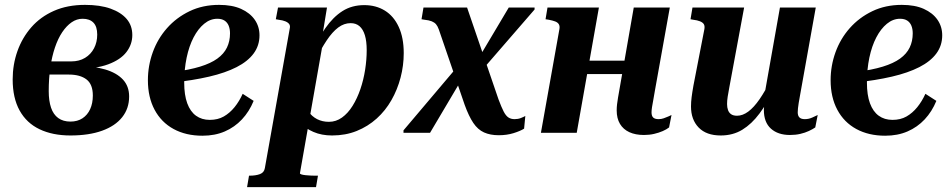

<svg xmlns="http://www.w3.org/2000/svg" viewBox="-20 -545 3901 788"><path d="M269 -46Q298 -46 318.5 -59.5Q339 -73 350 -97Q361 -121 361 -153Q361 -199 335 -219Q309 -239 262 -239H119L130 -293H272Q305 -293 329 -307.5Q353 -322 366 -347Q379 -372 379 -403Q379 -436 363.5 -452Q348 -468 319 -468Q295 -468 274 -453.5Q253 -439 235.5 -413Q218 -387 205.5 -350Q193 -313 186.5 -268Q180 -223 180 -171Q180 -131 189.5 -103Q199 -75 219 -60.5Q239 -46 269 -46ZM329 -525Q391 -525 434 -509.5Q477 -494 500 -467Q523 -440 523 -401Q523 -363 499 -331.5Q475 -300 424 -281Q373 -262 291 -262L330 -283L324 -252L298 -274Q364 -274 411.5 -260Q459 -246 484.5 -218.5Q510 -191 510 -149Q510 -100 481.5 -64Q453 -28 399 -8.5Q345 11 269 11Q196 11 142.5 -14.5Q89 -40 60.5 -91.5Q32 -143 32 -219Q32 -280 51.5 -335Q71 -390 108.5 -433Q146 -476 201.5 -500.5Q257 -525 329 -525Z M811 12Q743 12 692.5 -15.5Q642 -43 614.5 -94.5Q587 -146 587 -216Q587 -275 607 -330.5Q627 -386 665.5 -429.5Q704 -473 758 -499Q812 -525 879 -525Q933 -525 969.5 -508.5Q1006 -492 1025.5 -464Q1045 -436 1045 -400Q1045 -358 1021 -325.5Q997 -293 951 -269.5Q905 -246 838.5 -230.5Q772 -215 687 -206L694 -250Q757 -258 801 -271.5Q845 -285 872 -304.5Q899 -324 911.5 -350Q924 -376 924 -408Q924 -426 918.5 -439.5Q913 -453 901.5 -460.5Q890 -468 872 -468Q843 -468 818 -447.5Q793 -427 774.5 -391.5Q756 -356 746 -308.5Q736 -261 736 -206Q736 -155 748.5 -121Q761 -87 784.5 -70Q808 -53 841 -53Q874 -53 898.5 -67Q923 -81 942.5 -105Q962 -129 976 -160L1021 -131Q1003 -87 973 -55Q943 -23 902.5 -5.5Q862 12 811 12Z M994 223 1002 176H1004Q1030 176 1047 169.5Q1064 163 1067 145L1169 -427Q1172 -439 1167 -446Q1162 -453 1151 -457.5Q1140 -462 1123 -464L1112 -466L1121 -514H1322L1300 -380L1309 -391L1211 166Q1211 169 1217.5 171Q1224 173 1234 174Q1244 175 1254.5 175.5Q1265 176 1272 176H1285L1277 223ZM1170 -98 1224 -139Q1231 -109 1245.5 -88Q1260 -67 1281.5 -56Q1303 -45 1330 -45Q1359 -45 1383.5 -62.5Q1408 -80 1427 -110.5Q1446 -141 1459 -179Q1472 -217 1478.5 -258.5Q1485 -300 1485 -339Q1485 -376 1477.5 -400.5Q1470 -425 1455.5 -437.5Q1441 -450 1419 -450Q1392 -450 1368 -432Q1344 -414 1321 -379.5Q1298 -345 1273 -295L1252 -317Q1283 -383 1315 -429Q1347 -475 1385.5 -499.5Q1424 -524 1475 -524Q1523 -524 1559.5 -501.5Q1596 -479 1616.5 -434.5Q1637 -390 1637 -327Q1637 -276 1624 -226.5Q1611 -177 1586.5 -134Q1562 -91 1526 -58.5Q1490 -26 1444 -7.5Q1398 11 1343 11Q1300 11 1266.5 -3.5Q1233 -18 1209 -42.5Q1185 -67 1170 -98Z M1960 -259 1936 -292 2068 -514H2174V-506ZM1636 0V-10L1856 -270L1883 -233L1745 0ZM2027 10Q1992 10 1966.5 -1.5Q1941 -13 1922.5 -40.5Q1904 -68 1887 -115L1781 -424Q1776 -438 1769.5 -445.5Q1763 -453 1752 -457.5Q1741 -462 1722 -464L1710 -466L1718 -514H1897L2026 -137Q2038 -105 2047 -87.5Q2056 -70 2066.5 -63Q2077 -56 2092 -56Q2106 -56 2117.5 -60.5Q2129 -65 2136 -69L2131 -17Q2115 -7 2087.5 1.5Q2060 10 2027 10Z M2322 -241H2610L2620 -296H2333ZM2200 0H2347L2438 -514H2227L2219 -466L2232 -464Q2248 -461 2258.5 -457Q2269 -453 2273.5 -445.5Q2278 -438 2276 -426ZM2654 -84Q2654 -92 2656 -105.5Q2658 -119 2661.5 -136.5Q2665 -154 2668 -174L2729 -514H2581L2522 -176Q2519 -159 2516.5 -144.5Q2514 -130 2512.5 -117Q2511 -104 2511 -92Q2511 -59 2524.5 -36.5Q2538 -14 2563 -2.5Q2588 9 2623 9Q2645 9 2664.5 4.5Q2684 0 2700 -7Q2716 -14 2726 -22L2736 -73Q2732 -71 2723 -67Q2714 -63 2704 -59.5Q2694 -56 2683 -56Q2668 -56 2661 -62.5Q2654 -69 2654 -84Z M2973 -185Q2969 -164 2966.5 -148Q2964 -132 2964 -118Q2964 -104 2968 -93Q2972 -82 2981 -76Q2990 -70 3005 -70Q3028 -70 3051 -87Q3074 -104 3097.5 -138Q3121 -172 3145 -221L3160 -183Q3129 -122 3097 -79Q3065 -36 3026.5 -12.5Q2988 11 2938 11Q2879 11 2847.5 -21.5Q2816 -54 2816 -108Q2816 -126 2818.5 -146Q2821 -166 2826 -194L2871 -426Q2873 -439 2868.5 -446Q2864 -453 2853 -457.5Q2842 -462 2825 -464L2814 -466L2822 -514H3034ZM3263 -151Q3260 -135 3258 -122.5Q3256 -110 3255 -100.5Q3254 -91 3254 -84Q3254 -70 3261 -63Q3268 -56 3283 -56Q3299 -56 3313.5 -62.5Q3328 -69 3336 -73L3326 -22Q3316 -15 3300 -7.5Q3284 0 3264.5 4.5Q3245 9 3222 9Q3173 9 3144 -17Q3115 -43 3115 -94Q3115 -101 3116 -108Q3117 -115 3118 -123Q3119 -131 3121 -140L3114 -136L3181 -514H3328Z M3613 12Q3545 12 3494.5 -15.5Q3444 -43 3416.5 -94.5Q3389 -146 3389 -216Q3389 -275 3409 -330.5Q3429 -386 3467.5 -429.5Q3506 -473 3560 -499Q3614 -525 3681 -525Q3735 -525 3771.5 -508.5Q3808 -492 3827.5 -464Q3847 -436 3847 -400Q3847 -358 3823 -325.5Q3799 -293 3753 -269.5Q3707 -246 3640.5 -230.5Q3574 -215 3489 -206L3496 -250Q3559 -258 3603 -271.5Q3647 -285 3674 -304.5Q3701 -324 3713.5 -350Q3726 -376 3726 -408Q3726 -426 3720.5 -439.5Q3715 -453 3703.5 -460.5Q3692 -468 3674 -468Q3645 -468 3620 -447.5Q3595 -427 3576.5 -391.5Q3558 -356 3548 -308.5Q3538 -261 3538 -206Q3538 -155 3550.5 -121Q3563 -87 3586.5 -70Q3610 -53 3643 -53Q3676 -53 3700.5 -67Q3725 -81 3744.5 -105Q3764 -129 3778 -160L3823 -131Q3805 -87 3775 -55Q3745 -23 3704.5 -5.5Q3664 12 3613 12Z"/></svg>

Font: Roboto Serif 72pt SemiCondensed SemiBold
Style: Italic
Weight: 600
Width: 4
Italic angle: -10°
Designer: Greg Gazdowicz
Foundry: Commercial Type
Version: Version 1.008